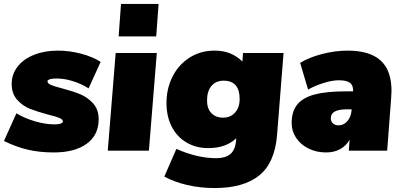

<svg xmlns="http://www.w3.org/2000/svg" viewBox="-26 -762 2038 971"><path d="M-6 -49 57 -189Q98 -164 151 -148.5Q204 -133 250 -133Q272 -133 282 -137.5Q292 -142 292 -147Q292 -158 274.5 -165.5Q257 -173 219 -182Q163 -197 126 -211.5Q89 -226 61 -257Q33 -288 33 -338Q33 -386 62.5 -424.5Q92 -463 145.5 -484.5Q199 -506 267 -506Q325 -506 384 -490.5Q443 -475 483 -449L422 -315Q384 -339 341.5 -352Q299 -365 261 -365Q237 -365 225.5 -361Q214 -357 214 -352Q214 -340 231.5 -332.5Q249 -325 288 -315Q342 -301 379.5 -285.5Q417 -270 445 -239Q473 -208 473 -159Q473 -79 412.5 -35Q352 9 246 9Q174 9 114.5 -5Q55 -19 -6 -49Z M559 -494H767L727 0H519ZM776 -742 764 -578H574L586 -742Z M1408 -494 1375 -77Q1363 63 1284 126Q1205 189 1060 189Q986 189 920 173.5Q854 158 805 131L866 -9Q972 38 1068 38Q1113 38 1138.5 17.5Q1164 -3 1168 -53L1169 -63Q1117 -13 1027 -13Q965 -13 917 -41.5Q869 -70 842.5 -121.5Q816 -173 816 -241Q816 -314 846.5 -374.5Q877 -435 932.5 -470.5Q988 -506 1058 -506Q1104 -506 1138 -492Q1172 -478 1200 -451L1203 -494ZM1186 -261Q1186 -354 1105 -354Q1066 -354 1043.5 -327.5Q1021 -301 1021 -253Q1021 -213 1043 -190Q1065 -167 1102 -167Q1140 -167 1163 -193Q1186 -219 1186 -261Z M1954 -302Q1954 -290 1952 -264L1932 0H1738L1742 -55Q1725 -25 1694.5 -8Q1664 9 1623 9Q1574 9 1534 -11Q1494 -31 1471.5 -65Q1449 -99 1449 -140Q1449 -198 1477 -233Q1505 -268 1564.5 -284Q1624 -300 1723 -300H1760Q1761 -330 1744 -343Q1727 -356 1688 -356Q1654 -356 1611 -342.5Q1568 -329 1532 -309L1492 -444Q1535 -471 1601.5 -488.5Q1668 -506 1732 -506Q1844 -506 1899 -456Q1954 -406 1954 -302ZM1752 -204V-209H1726Q1647 -209 1647 -164Q1647 -148 1658 -138Q1669 -128 1686 -128Q1712 -128 1730.5 -149Q1749 -170 1752 -204Z"/></svg>

Font: Nunito Sans Heavy Heavy
Style: Italic
Weight: 400
Italic angle: -4.541°
Designer: Vernon Adams
Foundry: Vernon Adams
Version: Version 2.002